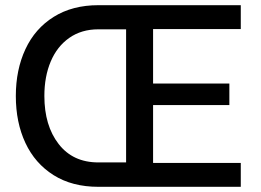

<svg xmlns="http://www.w3.org/2000/svg" viewBox="-20 -720 1005 740"><path d="M41 -350Q41 -451 78 -530.5Q115 -610 187 -655Q259 -700 359 -700H908V-608H570V-398H864V-315H570V-92H908V0H359Q258 0 186.5 -45Q115 -90 78 -169Q41 -248 41 -350ZM466 -94V-607H359Q294 -607 247 -574Q200 -541 175.5 -483Q151 -425 151 -350Q151 -236 206 -165Q261 -94 359 -94Z"/></svg>

Font: Be Vietnam Medium
Style: Regular
Weight: 500
Designer: Gabriel Lam
Foundry: TypeRant
Version: Version 4.000